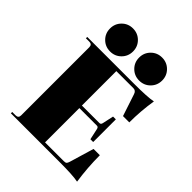

<svg xmlns="http://www.w3.org/2000/svg" viewBox="-240 -983 1120 1120"><g transform="rotate(45 320.5 -422.5)"><path d="M261.5 -691.5Q234 -664 194 -664Q154 -664 126.5 -691.5Q99 -719 99 -759Q99 -799 126.5 -826.5Q154 -854 194 -854Q234 -854 261.5 -826.5Q289 -799 289 -759Q289 -719 261.5 -691.5ZM501.5 -691.5Q474 -664 434 -664Q394 -664 366.5 -691.5Q339 -719 339 -759Q339 -799 366.5 -826.5Q394 -854 434 -854Q474 -854 501.5 -826.5Q529 -799 529 -759Q529 -719 501.5 -691.5ZM595 9Q553 0 440 0H40V-11H68Q91 -11 91 -34V-596Q91 -619 68 -619H40V-630H426Q539 -630 581 -639Q566 -545 566 -451H514L469 -587Q462 -609 442 -609H301V-325H446Q457 -325 460 -339L475 -408H498V-221H475L460 -290Q457 -304 446 -304H301V-21H456Q469 -21 474 -25.5Q479 -30 483 -43L528 -194H580Q580 -93 595 9Z"/></g></svg>

Font: Arapey Black-Display
Style: Regular
Weight: 900
Designer: Eduardo Rodriguez Tunni
Foundry: Eduardo Rodriguez Tunni
Version: Version 4.000